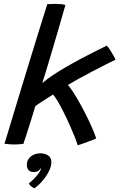

<svg xmlns="http://www.w3.org/2000/svg" viewBox="-20 -746 630 1014"><path d="M390.4 21.3Q384.8 2.6 373.2 -26.4Q361.6 -55.4 346.7 -88.7Q331.8 -121.9 315.8 -153.7Q299.9 -185.4 285.4 -210.2Q270.9 -234.9 260.2 -246.7Q252.6 -242 238.6 -233.2Q224.6 -224.4 209.4 -214.5Q194.3 -204.6 182.4 -196.8Q170.6 -188.9 166.5 -185.5Q160.2 -164 151.1 -134.3Q141.9 -104.7 132.4 -74.7Q122.8 -44.8 114.9 -20.7Q107.1 3.4 103.4 13.9Q92 15.2 79.9 16.1Q67.8 17.1 55.5 17.1Q40.9 17.1 27.4 15.8Q13.9 14.6 3.6 13.2Q9.8 -6.5 22.8 -49.8Q35.9 -93.1 53.7 -151.8Q71.6 -210.6 91.9 -277.8Q112.3 -345 133.2 -412.8Q154.1 -480.6 172.9 -542Q191.7 -603.4 206.7 -650.8Q221.6 -698.1 229.8 -723.8Q239.8 -724.6 251.1 -725Q262.5 -725.5 274.1 -725.5Q288.9 -725.5 302.3 -724.1Q315.7 -722.8 325.4 -719.6Q311.1 -669.3 294 -610.3Q276.9 -551.2 259.7 -493.1Q242.4 -434.9 227.7 -385.9Q213 -337 203.4 -306.9Q225.9 -327.1 260.1 -349.8Q294.4 -372.4 334.1 -395.2Q373.8 -418.1 413.4 -439Q453.1 -460 487.2 -477Q521.2 -493.9 543.8 -504.8Q551.2 -498 560.7 -483.6Q570.2 -469.2 578.4 -454.3Q586.7 -439.4 589.9 -430.8Q570 -421.2 536.2 -404.1Q502.3 -386.9 464.2 -367Q426.1 -347.2 392.3 -328.4Q358.6 -309.6 338.5 -297Q347.1 -288.6 361.3 -267.3Q375.6 -246 392.8 -216.3Q409.9 -186.7 427.7 -152.2Q445.5 -117.8 461.3 -82.5Q477.2 -47.1 488.2 -15.1Q483.2 -12.2 470.2 -7.2Q457.2 -2.1 441.4 3.7Q425.7 9.5 411.7 14.4Q397.6 19.2 390.4 21.3ZM160.9 248.8Q157.2 246.6 147 239.8Q136.8 233 132.4 221.9Q143.3 214.2 158 199.7Q172.8 185.1 184.1 169.6Q195.5 154 196.1 144.3Q196.4 142 196.1 140.8Q192.5 149 183.1 155.8Q173.6 162.5 157.7 162.5Q139.1 162.5 130.4 151.7Q121.7 140.9 121.7 124.8Q121.7 97.8 142.3 80.7Q162.9 63.7 193.8 63.7Q218.1 63.7 234.6 75.3Q251.2 87 251.2 109.8Q251.2 133.1 237.8 159.7Q224.4 186.4 203.7 210Q183.1 233.6 160.9 248.8Z"/></svg>

Font: Grandstander Thin
Style: Italic
Weight: 100
Italic angle: -15°
Designer: Tyler Finck
Foundry: Etcetera Type Co
Version: Version 1.200